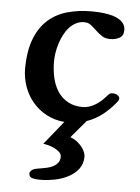

<svg xmlns="http://www.w3.org/2000/svg" viewBox="-52 -501 586 805"><g transform="rotate(5 241.0 -99.0)"><path d="M43.9 -196.8Q44.4 -271.5 64 -321.8Q83.5 -372.1 117.9 -402.8Q152.3 -433.6 199.2 -446.8Q246.1 -460 301.3 -460Q312 -460 326.9 -459.2Q341.8 -458.5 357.7 -456.3Q373.5 -454.1 388.9 -450Q404.3 -445.8 416.7 -438.2Q429.2 -430.7 436.8 -419.7Q444.3 -408.7 444.3 -393.1Q444.3 -370.1 427.7 -360.6Q411.1 -351.1 387.7 -351.1Q367.2 -351.1 353 -360.6Q338.9 -370.1 326.9 -381.6Q314.9 -393.1 303 -402.6Q291 -412.1 274.4 -412.1Q255.4 -412.1 239.5 -403.8Q223.6 -395.5 211.2 -381.6Q198.7 -367.7 189.5 -349.6Q180.2 -331.5 174.1 -312Q168 -292.5 165 -272.9Q162.1 -253.4 162.1 -236.8Q162.1 -201.2 169.4 -168.7Q176.8 -136.2 193.1 -111.3Q209.5 -86.4 235.6 -71.8Q261.7 -57.1 298.8 -57.1Q312.5 -57.1 325.9 -61.5Q339.4 -65.9 351.8 -73.5Q364.3 -81.1 375.2 -90.8Q386.2 -100.6 395.5 -111.8Q400.4 -117.7 405 -121.6Q409.7 -125.5 419.4 -125.5Q431.2 -125.5 439.7 -119.4Q448.2 -113.3 448.2 -106.4Q448.2 -104.5 447.5 -101.3Q446.8 -98.1 442.4 -92.3Q417 -60.1 387 -36.4Q356.9 -12.7 320.3 0L258.3 73.2Q277.3 80.6 290 91.3Q302.7 102.1 310.3 112.8Q317.9 123.5 321 133.3Q324.2 143.1 324.2 148.9Q324.2 179.2 308.1 200.7Q292 222.2 266.4 235.8Q240.7 249.5 209.2 255.9Q177.7 262.2 146.5 262.2Q127 262.2 113.5 258.3Q100.1 254.4 100.1 238.8Q100.1 234.9 104.7 229.2Q109.4 223.6 119.1 219.7Q123 218.3 130.4 217Q137.7 215.8 146 214.4Q157.7 212.4 171.6 209.5Q185.5 206.5 197.3 200.4Q209 194.3 217 184.3Q225.1 174.3 225.1 158.2Q225.1 147.5 216.3 139.2Q207.5 130.9 195.3 124.8Q183.1 118.7 169.9 115.2Q156.7 111.8 147.5 110.8L227.5 11.7Q185.5 8.3 151.6 -10Q117.7 -28.3 93.8 -56.6Q69.8 -85 56.9 -121.3Q43.9 -157.7 43.9 -196.8Z"/></g></svg>

Font: Cardo
Style: Bold
Weight: 700
Designer: David J. Perry
Foundry: David J. Perry
Version: Version 1.0011